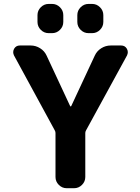

<svg xmlns="http://www.w3.org/2000/svg" viewBox="-20 -989 718 988"><path d="M230.5 -818.4Q207 -818.4 189.9 -835.4Q172.9 -852.5 172.9 -876V-911.1Q172.9 -934.6 189.9 -951.7Q207 -968.8 230.5 -968.8H248Q271.5 -968.8 288.6 -951.7Q305.7 -934.6 305.7 -911.1V-876Q305.7 -852.5 288.6 -835.4Q271.5 -818.4 248 -818.4ZM435.5 -818.4Q412.1 -818.4 395 -835.4Q377.9 -852.5 377.9 -876V-911.1Q377.9 -934.6 395 -951.7Q412.1 -968.8 435.5 -968.8H454.1Q477.5 -968.8 494.6 -951.7Q511.7 -934.6 511.7 -911.1V-876Q511.7 -852.5 494.6 -835.4Q477.5 -818.4 454.1 -818.4ZM340.8 -443.4Q341.8 -441.4 343.8 -441.4Q345.7 -441.4 346.7 -443.4L467.8 -703.1Q478.5 -726.6 501 -740.7Q523.4 -754.9 549.8 -754.9H603.5Q623 -754.9 632.8 -738.3Q637.7 -729.5 637.7 -720.7Q637.7 -712.9 633.8 -704.1L422.9 -318.4Q418.9 -311.5 418.9 -304.7V-78.1Q418.9 -54.7 401.9 -37.6Q384.8 -20.5 361.3 -20.5H323.2Q299.8 -20.5 282.7 -37.6Q265.6 -54.7 265.6 -78.1V-304.7Q265.6 -311.5 261.7 -318.4L51.8 -704.1Q47.9 -712.9 47.9 -720.7Q47.9 -729.5 52.7 -738.3Q62.5 -754.9 82 -754.9H137.7Q164.1 -754.9 186.5 -740.7Q209 -726.6 219.7 -703.1Z"/></svg>

Font: Gen Jyuu Gothic P Bold
Style: Bold
Weight: 700
Designer: [Source Han Sans]
Ryoko NISHIZUKA  (kana & ideographs); Paul D. Hunt (Latin, Greek & Cyrillic); Wenlong ZHANG  (bopomofo
Version: Version 1.002.20150607